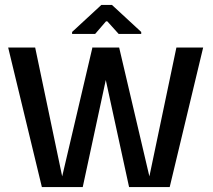

<svg xmlns="http://www.w3.org/2000/svg" viewBox="-20 -755 860 775"><path d="M353 -563H461L407 -432L314 0H149L13 -563H122L231 -43ZM692 -563H800L665 0H501L407 -432L352 -563H461L583 -43ZM271 -618V-626L389 -735H432L550 -626V-618H459L413 -669H408L364 -618Z"/></svg>

Font: Darker Grotesque Light
Style: Bold
Weight: 700
Version: Version 1.000;gftools[0.9.28]